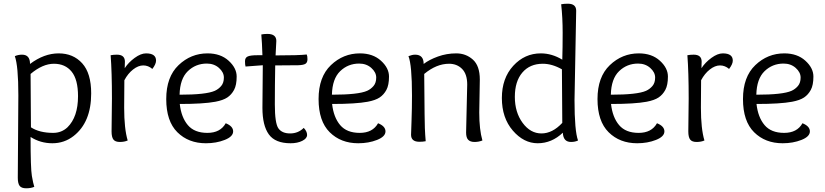

<svg xmlns="http://www.w3.org/2000/svg" viewBox="-20 -763 4454 1036"><path d="M76 196 79 -249Q79 -407 60 -460Q78 -468 99 -468Q142 -468 142 -418Q218 -475 296.5 -475Q375 -475 423.5 -421.5Q472 -368 472 -259Q472 -103 377 -29Q327 10 262.5 10Q198 10 145 -24Q145 146 152 186.5Q159 227 165 245Q147 253 121.5 253Q96 253 86 240Q76 227 76 196ZM147 -76Q193 -46 267 -46Q312 -46 344 -76Q401 -132 401 -244Q401 -334 366.5 -376.5Q332 -419 271 -419Q210 -419 145 -364Q147 -144 147 -76Z M582 -54 584 -231Q584 -374 577 -465Q593 -468 611 -468Q654 -468 654 -430Q654 -428 653.5 -416.5Q653 -405 653 -395Q673 -426 706.5 -450.5Q740 -475 768 -475Q822 -475 822 -436Q822 -417 802 -391Q780 -410 753 -410Q726 -410 698 -388Q670 -366 651 -330Q650 -296 650 -182Q650 -68 669 -5Q651 3 626.5 3Q602 3 592 -10Q582 -23 582 -54Z M1100 -475Q1170 -475 1213.5 -435.5Q1257 -396 1257 -350Q1257 -304 1243 -278Q1229 -252 1206.5 -237Q1184 -222 1142 -214Q1078 -202 950 -202Q958 -130 993.5 -88Q1029 -46 1099 -46Q1169 -46 1198 -98Q1238 -82 1238 -54Q1238 -26 1192.5 -8Q1147 10 1091 10Q997 10 937 -49.5Q877 -109 877 -228.5Q877 -348 943.5 -411.5Q1010 -475 1100 -475ZM1096 -420Q1036 -420 993.5 -379Q951 -338 949 -252Q1092 -252 1139 -273Q1159 -282 1173.5 -299Q1188 -316 1188 -344.5Q1188 -373 1161.5 -396.5Q1135 -420 1096 -420Z M1398 -411Q1395 -411 1305 -404Q1302 -413 1302 -432.5Q1302 -452 1317 -458.5Q1332 -465 1368 -465H1396Q1394 -532 1390 -577Q1405 -580 1423 -580Q1471 -580 1471 -542Q1471 -528 1467 -464Q1594 -464 1635 -469Q1639 -461 1639 -443.5Q1639 -426 1628.5 -419Q1618 -412 1589.5 -411Q1561 -410 1465 -410Q1463 -302 1463 -199.5Q1463 -97 1482.5 -70Q1502 -43 1545.5 -43Q1589 -43 1619 -73Q1637 -54 1637 -35Q1637 -16 1611 -3Q1585 10 1548 10Q1465 10 1430.5 -38Q1396 -86 1396 -181Q1398 -362 1398 -411Z M1922 -475Q1992 -475 2035.5 -435.5Q2079 -396 2079 -350Q2079 -304 2065 -278Q2051 -252 2028.5 -237Q2006 -222 1964 -214Q1900 -202 1772 -202Q1780 -130 1815.5 -88Q1851 -46 1921 -46Q1991 -46 2020 -98Q2060 -82 2060 -54Q2060 -26 2014.5 -8Q1969 10 1913 10Q1819 10 1759 -49.5Q1699 -109 1699 -228.5Q1699 -348 1765.5 -411.5Q1832 -475 1922 -475ZM1918 -420Q1858 -420 1815.5 -379Q1773 -338 1771 -252Q1914 -252 1961 -273Q1981 -282 1995.5 -299Q2010 -316 2010 -344.5Q2010 -373 1983.5 -396.5Q1957 -420 1918 -420Z M2495 -48 2501 -307Q2501 -363 2473.5 -391Q2446 -419 2403 -419Q2335 -419 2269 -364Q2271 -228 2271 -148.5Q2271 -69 2277 -1Q2261 2 2243 2Q2198 2 2198 -36Q2198 -40 2200.5 -109.5Q2203 -179 2203 -248Q2203 -412 2184 -460Q2204 -468 2220 -468Q2266 -468 2266 -418Q2296 -441 2343 -458Q2390 -475 2442 -475Q2494 -475 2531.5 -441.5Q2569 -408 2569 -334L2566 -156Q2566 -64 2583 -5Q2563 3 2540.5 3Q2518 3 2506.5 -8.5Q2495 -20 2495 -48Z M3089 -705 3080 -223Q3080 -56 3099 -5Q3083 3 3061 3Q3019 3 3017 -47Q2957 10 2881.5 10Q2806 10 2747 -58.5Q2688 -127 2688 -234Q2688 -341 2749.5 -408Q2811 -475 2898 -475Q2958 -475 3014 -441Q3016 -505 3016 -586.5Q3016 -668 3008 -740Q3024 -743 3044 -743Q3089 -743 3089 -705ZM3012 -389Q2959 -419 2909 -419Q2839 -419 2798.5 -371.5Q2758 -324 2758 -240.5Q2758 -157 2800 -100Q2842 -43 2901.5 -43Q2961 -43 3014 -100Q3012 -358 3012 -389Z M3427 -475Q3497 -475 3540.5 -435.5Q3584 -396 3584 -350Q3584 -304 3570 -278Q3556 -252 3533.5 -237Q3511 -222 3469 -214Q3405 -202 3277 -202Q3285 -130 3320.5 -88Q3356 -46 3426 -46Q3496 -46 3525 -98Q3565 -82 3565 -54Q3565 -26 3519.5 -8Q3474 10 3418 10Q3324 10 3264 -49.5Q3204 -109 3204 -228.5Q3204 -348 3270.5 -411.5Q3337 -475 3427 -475ZM3423 -420Q3363 -420 3320.5 -379Q3278 -338 3276 -252Q3419 -252 3466 -273Q3486 -282 3500.5 -299Q3515 -316 3515 -344.5Q3515 -373 3488.5 -396.5Q3462 -420 3423 -420Z M3694 -54 3696 -231Q3696 -374 3689 -465Q3705 -468 3723 -468Q3766 -468 3766 -430Q3766 -428 3765.5 -416.5Q3765 -405 3765 -395Q3785 -426 3818.5 -450.5Q3852 -475 3880 -475Q3934 -475 3934 -436Q3934 -417 3914 -391Q3892 -410 3865 -410Q3838 -410 3810 -388Q3782 -366 3763 -330Q3762 -296 3762 -182Q3762 -68 3781 -5Q3763 3 3738.5 3Q3714 3 3704 -10Q3694 -23 3694 -54Z M4212 -475Q4282 -475 4325.5 -435.5Q4369 -396 4369 -350Q4369 -304 4355 -278Q4341 -252 4318.5 -237Q4296 -222 4254 -214Q4190 -202 4062 -202Q4070 -130 4105.5 -88Q4141 -46 4211 -46Q4281 -46 4310 -98Q4350 -82 4350 -54Q4350 -26 4304.5 -8Q4259 10 4203 10Q4109 10 4049 -49.5Q3989 -109 3989 -228.5Q3989 -348 4055.5 -411.5Q4122 -475 4212 -475ZM4208 -420Q4148 -420 4105.5 -379Q4063 -338 4061 -252Q4204 -252 4251 -273Q4271 -282 4285.5 -299Q4300 -316 4300 -344.5Q4300 -373 4273.5 -396.5Q4247 -420 4208 -420Z"/></svg>

Font: Overlock
Style: Regular
Weight: 400
Designer: Dario Muhafara
Foundry: Dario Manuel Muhafara
Version: Version 1.001